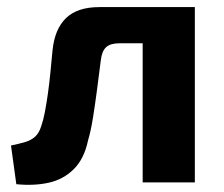

<svg xmlns="http://www.w3.org/2000/svg" viewBox="-20 -514 632 541"><path d="M516 -494V-392H316Q291 -392 279 -381Q267 -370 264 -344Q259 -304 253.5 -262Q248 -220 242 -182.5Q236 -145 228 -118Q217 -66 187.5 -37Q158 -8 116.5 1Q75 10 26 5L11 -104Q35 -109 51.5 -114Q68 -119 79 -129Q90 -139 96 -158Q102 -175 106.5 -198.5Q111 -222 115 -250.5Q119 -279 122 -309.5Q125 -340 128 -372Q134 -432 166 -463Q198 -494 260 -494ZM529 -494V0H382V-494Z"/></svg>

Font: Exo 2
Style: Bold
Weight: 700
Designer: Natanael Gama
Foundry: Natanael Gama
Version: Version 2.010